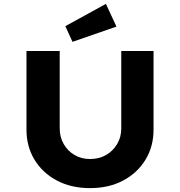

<svg xmlns="http://www.w3.org/2000/svg" viewBox="-20 -963 927 989"><path d="M443.6 6Q346.9 6 273.2 -33Q199.4 -72 157.9 -140.2Q116.4 -208.4 116.4 -295V-700.4H287.6V-302Q287.6 -256.6 308.2 -221Q328.8 -185.3 363.9 -164.6Q399.1 -143.9 443.6 -143.9Q490.6 -143.9 526.5 -164.6Q562.3 -185.3 583.5 -221Q604.7 -256.6 604.7 -302V-700.4H770.9V-295Q770.9 -208.4 729.3 -140.2Q687.8 -72 614.1 -33Q540.4 6 443.6 6ZM353.3 -747.5 316.6 -828.2 525.5 -943 579.9 -826Z"/></svg>

Font: Lexend Exa
Style: Regular
Weight: 400
Designer: Bonnie Shaver-Troup, Thomas Jockin
Foundry: Lexend
Version: Version 1.007